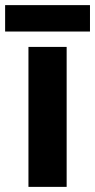

<svg xmlns="http://www.w3.org/2000/svg" viewBox="-33 -729 371 749"><path d="M227 0H78V-546H227ZM318 -709V-606H-13V-709Z"/></svg>

Font: Noto Sans Hanifi Rohingya
Style: Regular
Weight: 400
Designer: Monotype Design Team and DaltonMaag
Foundry: Google LLC
Version: Version 2.101